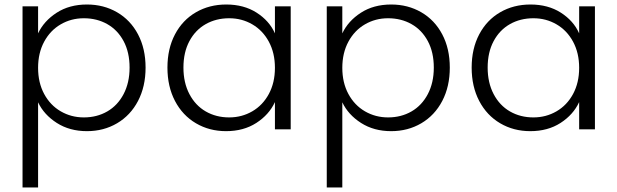

<svg xmlns="http://www.w3.org/2000/svg" viewBox="-20 -574 2740 852"><path d="M149 -426Q175 -481 231.5 -517.5Q288 -554 366 -554Q440 -554 499.5 -519.5Q559 -485 592.5 -421.5Q626 -358 626 -274Q626 -190 592.5 -126Q559 -62 499.5 -27Q440 8 366 8Q289 8 232 -28.5Q175 -65 149 -120V258H80V-546H149ZM555 -274Q555 -342 528.5 -391.5Q502 -441 456 -467Q410 -493 352 -493Q296 -493 249.5 -466Q203 -439 176 -389Q149 -339 149 -273Q149 -207 176 -157Q203 -107 249.5 -80Q296 -53 352 -53Q410 -53 456 -79.5Q502 -106 528.5 -156.5Q555 -207 555 -274Z M723 -274Q723 -358 756.5 -421.5Q790 -485 849.5 -519.5Q909 -554 984 -554Q1062 -554 1118.5 -518Q1175 -482 1200 -426V-546H1270V0H1200V-121Q1174 -65 1117.5 -28.5Q1061 8 983 8Q909 8 849.5 -27Q790 -62 756.5 -126Q723 -190 723 -274ZM1200 -273Q1200 -339 1173 -389Q1146 -439 1099.5 -466Q1053 -493 997 -493Q939 -493 893 -467Q847 -441 820.5 -391.5Q794 -342 794 -274Q794 -207 820.5 -156.5Q847 -106 893 -79.5Q939 -53 997 -53Q1053 -53 1099.5 -80Q1146 -107 1173 -157Q1200 -207 1200 -273Z M1499 -426Q1525 -481 1581.5 -517.5Q1638 -554 1716 -554Q1790 -554 1849.5 -519.5Q1909 -485 1942.5 -421.5Q1976 -358 1976 -274Q1976 -190 1942.5 -126Q1909 -62 1849.5 -27Q1790 8 1716 8Q1639 8 1582 -28.5Q1525 -65 1499 -120V258H1430V-546H1499ZM1905 -274Q1905 -342 1878.5 -391.5Q1852 -441 1806 -467Q1760 -493 1702 -493Q1646 -493 1599.5 -466Q1553 -439 1526 -389Q1499 -339 1499 -273Q1499 -207 1526 -157Q1553 -107 1599.5 -80Q1646 -53 1702 -53Q1760 -53 1806 -79.5Q1852 -106 1878.5 -156.5Q1905 -207 1905 -274Z M2073 -274Q2073 -358 2106.5 -421.5Q2140 -485 2199.5 -519.5Q2259 -554 2334 -554Q2412 -554 2468.5 -518Q2525 -482 2550 -426V-546H2620V0H2550V-121Q2524 -65 2467.5 -28.5Q2411 8 2333 8Q2259 8 2199.5 -27Q2140 -62 2106.5 -126Q2073 -190 2073 -274ZM2550 -273Q2550 -339 2523 -389Q2496 -439 2449.5 -466Q2403 -493 2347 -493Q2289 -493 2243 -467Q2197 -441 2170.5 -391.5Q2144 -342 2144 -274Q2144 -207 2170.5 -156.5Q2197 -106 2243 -79.5Q2289 -53 2347 -53Q2403 -53 2449.5 -80Q2496 -107 2523 -157Q2550 -207 2550 -273Z"/></svg>

Font: A Bank Premium Light
Style: Regular
Weight: 300
Designer: Ninad Kale (Devanagari), Jonny Pinhorn (Latin), Htun Naung (Myanmar)
Foundry: Indian Type Foundry
Version: 4.004